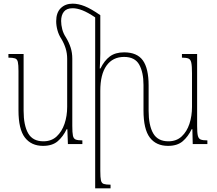

<svg xmlns="http://www.w3.org/2000/svg" viewBox="-20 -787 1185 1049"><path d="M287 -671Q287 -718 312 -742.5Q337 -767 377 -767Q408 -767 443 -753Q478 -739 528 -704V-494Q528 -474 527 -454Q526 -434 525 -413H529Q550 -456 580 -478.5Q610 -501 658 -501Q729 -501 760.5 -457Q792 -413 792 -320V-182Q792 -102 817 -58.5Q842 -15 900 -15Q944 -15 972.5 -41.5Q1001 -68 1015 -110.5Q1029 -153 1029 -203V-387Q1029 -427 1025 -445Q1021 -463 1009 -467.5Q997 -472 974 -472V-492H1057V-99Q1057 -62 1061 -45.5Q1065 -29 1077 -24.5Q1089 -20 1113 -20V0H1033L1031 -81H1027Q1008 -41 978.5 -15.5Q949 10 898 10Q833 10 798.5 -35.5Q764 -81 764 -184V-323Q764 -392 740.5 -434Q717 -476 658 -476Q596 -476 562 -428.5Q528 -381 528 -291V146Q528 183 531.5 198.5Q535 214 547 218Q559 222 584 222V242H500V-692Q460 -719 430.5 -730.5Q401 -742 377 -742Q344 -742 329 -723Q314 -704 314 -672Q314 -651 320 -627.5Q326 -604 340 -583Q357 -555 366 -527Q375 -499 375 -466V-99Q375 -62 378.5 -45.5Q382 -29 394 -24.5Q406 -20 430 -20V0H351L348 -81H344Q325 -41 295.5 -15.5Q266 10 215 10Q151 10 116 -35.5Q81 -81 81 -184V-399Q81 -433 77.5 -448.5Q74 -464 62 -468Q50 -472 26 -472V-492H109V-182Q109 -102 134 -58.5Q159 -15 217 -15Q261 -15 289.5 -41.5Q318 -68 332.5 -110.5Q347 -153 347 -203V-466Q347 -496 338.5 -523Q330 -550 315 -575Q301 -596 294 -621.5Q287 -647 287 -671Z"/></svg>

Font: Noto Serif Armenian Condensed Thin
Style: Regular
Weight: 100
Width: 3
Designer: Monotype Design Team
Foundry: Monotype Imaging Inc.
Version: Version 2.008; ttfautohint (v1.8.4.7-5d5b)